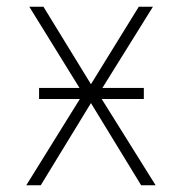

<svg xmlns="http://www.w3.org/2000/svg" viewBox="-20 -550 540 570"><path d="M58 0H101L250 -244L399 0H442L282 -256H407V-289H284L434 -530H392L250 -300L109 -530H67L216 -289H96V-256H217Z"/></svg>

Font: Noto Sans Mono ExtraCondensed ExtraLight
Style: Regular
Weight: 200
Width: 2
Designer: Monotype Design Team
Foundry: Monotype Imaging Inc.
Version: Version 2.014